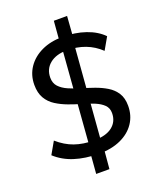

<svg xmlns="http://www.w3.org/2000/svg" viewBox="-169 -928 938 1144"><g transform="rotate(-20 300.0 -356.0)"><path d="M297 9Q209 8 142 -13.5Q75 -35 26 -80L70 -157Q119 -114 173 -95Q227 -76 295 -76Q372 -76 412 -107.5Q452 -139 452 -193Q452 -225 431.5 -245Q411 -265 377.5 -279Q344 -293 303.5 -304.5Q263 -316 222.5 -331Q182 -346 148 -367.5Q114 -389 94 -423Q74 -457 74 -508Q74 -570 106.5 -618Q139 -666 196.5 -693Q254 -720 329 -720Q409 -720 474.5 -697.5Q540 -675 581 -633L537 -556Q453 -636 326 -636Q258 -636 218 -603.5Q178 -571 178 -516Q178 -481 198.5 -459Q219 -437 253 -422Q287 -407 327.5 -395Q368 -383 408 -369Q448 -355 482 -334.5Q516 -314 536.5 -282Q557 -250 557 -201Q557 -139 525 -91.5Q493 -44 434.5 -17.5Q376 9 297 9ZM239 116 249 -9 258 -58 305 -664 304 -705 314 -828H398L389 -705L381 -664L333 -58L334 -9L323 116Z"/></g></svg>

Font: Muli SemiBold
Style: Italic
Weight: 600
Italic angle: -4.541°
Designer: Vernon Adams
Foundry: Vernon Adams
Version: Version 2.100; ttfautohint (v1.8.1.43-b0c9)